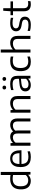

<svg xmlns="http://www.w3.org/2000/svg" viewBox="2160 -3008 858 5218"><g transform="rotate(-90 2589.0 -399.0)"><path d="M280.5 9Q216 9 164 -18.2Q112 -45.5 81.8 -104.8Q51.5 -164 51.5 -260Q51.5 -357 84.2 -421.8Q117 -486.5 181.2 -518.8Q245.5 -551 339 -551Q366.5 -551 393.2 -548.5Q420 -546 442 -542V-808H524.5V0H454.5L449 -60.5H443.5Q416 -29 374.2 -10Q332.5 9 280.5 9ZM298.5 -61Q338 -61 376.2 -77.2Q414.5 -93.5 442 -130.5V-472.5Q421 -478 394.2 -481Q367.5 -484 340 -484Q237.5 -484 186.2 -432.2Q135 -380.5 135 -267Q135 -189.5 155.5 -144.5Q176 -99.5 213 -80.2Q250 -61 298.5 -61Z M930.5 9.5Q841 9.5 780.2 -19.8Q719.5 -49 688.5 -111Q657.5 -173 657.5 -271Q657.5 -364.5 685.5 -426.8Q713.5 -489 765.8 -520Q818 -551 890.5 -551Q962 -551 1011.8 -519.8Q1061.5 -488.5 1087.8 -426Q1114 -363.5 1114 -269V-244.5H696.5V-299.5H1055.5L1035 -287.5Q1035 -360.5 1018.2 -405.5Q1001.5 -450.5 969 -471.2Q936.5 -492 889.5 -492Q842.5 -492 809.2 -471.5Q776 -451 758.2 -406Q740.5 -361 740.5 -287.5V-260Q740.5 -186.5 762.5 -141.8Q784.5 -97 828.8 -76.5Q873 -56 940.5 -56Q974.5 -56 1010.5 -62Q1046.5 -68 1086 -79V-13.5Q1044 -1.5 1006 4Q968 9.5 930.5 9.5Z M1238 0V-542.5H1307L1313 -480.5H1318.5Q1351 -515.5 1393.5 -533.2Q1436 -551 1484 -551Q1533 -551 1570.8 -531.2Q1608.5 -511.5 1630 -467.5Q1651.5 -423.5 1651.5 -351.5V0H1570V-346Q1570 -420.5 1540.8 -449.2Q1511.5 -478 1462.5 -478Q1438 -478 1412.2 -470.2Q1386.5 -462.5 1363 -446Q1339.5 -429.5 1320.5 -403.5V0ZM1897 0V-346Q1897 -420.5 1866.2 -449.2Q1835.5 -478 1786.5 -478Q1761 -478 1733.5 -470Q1706 -462 1680.2 -442.8Q1654.5 -423.5 1635.5 -391L1614.5 -458Q1657.5 -510 1708 -530.5Q1758.5 -551 1805 -551Q1856 -551 1895.2 -531Q1934.5 -511 1956.8 -467Q1979 -423 1979 -350V0Z M2135.5 0V-542.5H2204.5L2210.5 -481H2216Q2252.5 -515 2300 -533Q2347.5 -551 2399.5 -551Q2455.5 -551 2498 -530.8Q2540.5 -510.5 2564.5 -466.2Q2588.5 -422 2588.5 -348.5V0H2506V-345.5Q2506 -419 2472.5 -448.5Q2439 -478 2381 -478Q2354.5 -478 2325.2 -471Q2296 -464 2268.2 -448Q2240.5 -432 2218 -405.5V0Z M2888.5 9Q2806 9 2760.2 -31Q2714.5 -71 2714.5 -139.5Q2714.5 -209.5 2763.5 -249Q2812.5 -288.5 2921 -299L3080 -316L3085.5 -262.5L2926.5 -245Q2857.5 -237.5 2827.8 -213.5Q2798 -189.5 2798 -146Q2798 -102 2825.2 -77.5Q2852.5 -53 2908 -53Q2948 -53 2986.8 -69Q3025.5 -85 3056.5 -119.5V-356Q3056.5 -406.5 3039.8 -434.5Q3023 -462.5 2989.8 -473.8Q2956.5 -485 2907 -485Q2874 -485 2832.8 -479.2Q2791.5 -473.5 2750.5 -459.5V-525.5Q2787.5 -538 2832.2 -544.5Q2877 -551 2917 -551Q2990 -551 3039 -532.5Q3088 -514 3112.8 -470.5Q3137.5 -427 3137.5 -351.5V0H3068L3062 -61H3056.5Q3028.5 -28 2983.8 -9.5Q2939 9 2888.5 9ZM3053 -661Q3028.5 -661 3014.8 -674.2Q3001 -687.5 3001 -710.5Q3001 -733.5 3014.8 -747Q3028.5 -760.5 3053 -760.5Q3078 -760.5 3091.8 -747Q3105.5 -733.5 3105.5 -710.5Q3105.5 -687.5 3091.8 -674.2Q3078 -661 3053 -661ZM2819 -661Q2794 -661 2780.2 -674.2Q2766.5 -687.5 2766.5 -710.5Q2766.5 -733.5 2780.2 -747Q2794 -760.5 2819 -760.5Q2843.5 -760.5 2857.2 -747Q2871 -733.5 2871 -710.5Q2871 -687.5 2857.2 -674.2Q2843.5 -661 2819 -661Z M3520 9.5Q3438 9.5 3380.8 -20.5Q3323.5 -50.5 3293.8 -112.5Q3264 -174.5 3264 -271Q3264 -367 3295.8 -429Q3327.5 -491 3389 -521Q3450.5 -551 3539.5 -551Q3571 -551 3602.5 -547Q3634 -543 3661.5 -535.5V-466.5Q3632.5 -474 3604.5 -477.8Q3576.5 -481.5 3547 -481.5Q3480.5 -481.5 3436.5 -460.5Q3392.5 -439.5 3370.8 -393.5Q3349 -347.5 3349 -272.5Q3349 -196 3369.8 -149.2Q3390.5 -102.5 3430.8 -81Q3471 -59.5 3530 -59.5Q3559 -59.5 3590.5 -65.2Q3622 -71 3661.5 -83.5V-14.5Q3628.5 -2.5 3592.5 3.5Q3556.5 9.5 3520 9.5Z M3769.5 0V-808H3852V-482H3857Q3893 -516.5 3939 -533.8Q3985 -551 4037 -551Q4091 -551 4133 -531Q4175 -511 4198.8 -467Q4222.5 -423 4222.5 -350V0H4140V-346Q4140 -420 4106 -448.8Q4072 -477.5 4015 -477.5Q3987 -477.5 3957.8 -470Q3928.5 -462.5 3901 -446.5Q3873.5 -430.5 3852 -405V0Z M4521 9.5Q4476.5 9.5 4435.8 4Q4395 -1.5 4357.5 -13V-77.5Q4400.5 -65 4440.5 -59.5Q4480.5 -54 4521.5 -54Q4599 -54 4632 -78.2Q4665 -102.5 4665 -145Q4665 -181.5 4645.8 -201Q4626.5 -220.5 4576.5 -230L4493.5 -245Q4414.5 -260 4381 -297Q4347.5 -334 4347.5 -393Q4347.5 -462 4402.5 -506.5Q4457.5 -551 4575.5 -551Q4613 -551 4648 -546.5Q4683 -542 4715 -533V-468.5Q4679.5 -478.5 4646 -482.8Q4612.5 -487 4577 -487Q4520.5 -487 4488 -475Q4455.5 -463 4441.5 -442.2Q4427.5 -421.5 4427.5 -395.5Q4427.5 -364.5 4445.5 -343Q4463.5 -321.5 4513 -311.5L4596 -296.5Q4674 -282 4709.5 -247.2Q4745 -212.5 4745 -150Q4745 -76.5 4689 -33.5Q4633 9.5 4521 9.5Z M5078.5 9.5Q4989.5 9.5 4940.8 -35.2Q4892 -80 4892 -175.5V-542.5L4906 -740H4974.5V-190Q4974.5 -119 5005.5 -90Q5036.5 -61 5096.5 -61Q5113 -61 5130 -63Q5147 -65 5168 -70V-1Q5145.5 4.5 5123.5 7Q5101.5 9.5 5078.5 9.5ZM4785 -474.5V-542.5H5159.5V-474.5Z"/></g></svg>

Font: Encode Sans SemiExpanded
Style: Regular
Weight: 400
Width: 6
Designer: Multiple Designers
Foundry: Impallari Type
Version: Version 3.002